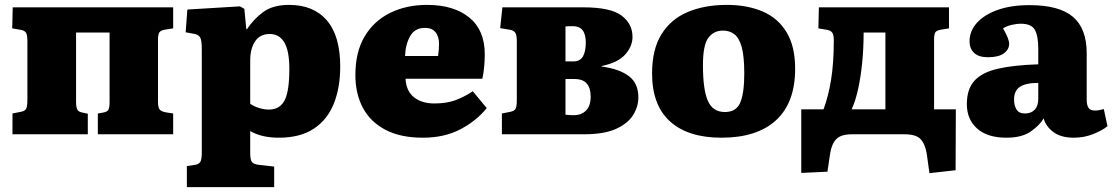

<svg xmlns="http://www.w3.org/2000/svg" viewBox="-20 -549 4548 785"><path d="M31 0V-85L66 -92Q82 -95 87 -104.5Q92 -114 92 -141V-381Q92 -406 86.5 -415Q81 -424 65 -427L30 -433L32 -519H688V-433L656 -428Q637 -425 631.5 -416.5Q626 -408 626 -388V-133Q626 -112 631.5 -103Q637 -94 656 -90L688 -85V0H380V-85L403 -89Q419 -92 423.5 -101Q428 -110 428 -133V-416H291V-134Q291 -112 295.5 -102Q300 -92 316 -89L339 -84V0Z M744 216V130L777 125Q792 123 798.5 113.5Q805 104 805 76V-349Q805 -385 798 -396.5Q791 -408 772 -411L739 -417L746 -510L961 -523L979 -513L987 -430H990Q1017 -471 1056.5 -500Q1096 -529 1162 -529Q1262 -529 1316.5 -465.5Q1371 -402 1371 -277Q1371 -190 1344.5 -124.5Q1318 -59 1262.5 -22.5Q1207 14 1120 14Q1050 14 1003 -13V78Q1003 103 1009.5 112.5Q1016 122 1038 125L1101 132V216ZM1079 -101Q1124 -101 1143.5 -138.5Q1163 -176 1163 -267Q1163 -341 1142.5 -375.5Q1122 -410 1083 -410Q1043 -410 1023 -380Q1003 -350 1003 -302V-125Q1016 -115 1037.5 -108Q1059 -101 1079 -101Z M1709 14Q1617 14 1555.5 -18.5Q1494 -51 1463.5 -108.5Q1433 -166 1433 -242Q1433 -336 1470.5 -399.5Q1508 -463 1574.5 -496Q1641 -529 1726 -529Q1835 -529 1898.5 -477.5Q1962 -426 1962 -327Q1962 -301 1959.5 -275Q1957 -249 1952 -227H1638Q1641 -176 1673 -151Q1705 -126 1756 -126Q1805 -126 1841 -139Q1877 -152 1913 -176L1970 -107Q1928 -55 1862.5 -20.5Q1797 14 1709 14ZM1636 -320H1771Q1773 -333 1774 -345Q1775 -357 1775 -369Q1775 -400 1760.5 -417.5Q1746 -435 1718 -435Q1676 -435 1657 -401.5Q1638 -368 1636 -320Z M2032 0V-85L2067 -92Q2083 -95 2088 -104.5Q2093 -114 2093 -140V-380Q2093 -405 2087 -414.5Q2081 -424 2067 -427L2025 -434L2034 -519H2365Q2476 -519 2521 -485.5Q2566 -452 2566 -398Q2566 -360 2536.5 -326.5Q2507 -293 2440 -279V-277Q2513 -267 2551.5 -237.5Q2590 -208 2590 -151Q2590 -113 2568.5 -78.5Q2547 -44 2498.5 -22Q2450 0 2367 0ZM2292 -298H2325Q2352 -298 2363.5 -318.5Q2375 -339 2375 -375Q2375 -442 2323 -442Q2315 -442 2307 -442Q2299 -442 2292 -441ZM2326 -78Q2357 -78 2376 -97Q2395 -116 2395 -154Q2395 -189 2379 -207.5Q2363 -226 2328 -226H2292V-80Q2300 -79 2309 -78.5Q2318 -78 2326 -78Z M2930 14Q2793 14 2719.5 -52.5Q2646 -119 2646 -249Q2646 -347 2684.5 -409Q2723 -471 2792 -500Q2861 -529 2952 -529Q3034 -529 3097 -502.5Q3160 -476 3195.5 -418Q3231 -360 3231 -268Q3231 -129 3153 -57.5Q3075 14 2930 14ZM2944 -91Q2990 -91 3006.5 -129.5Q3023 -168 3023 -249Q3023 -319 3012.5 -356.5Q3002 -394 2982.5 -409Q2963 -424 2936 -424Q2899 -424 2876.5 -395Q2854 -366 2854 -282Q2854 -183 2874 -137Q2894 -91 2944 -91Z M3780 159 3769 79Q3762 39 3743.5 19.5Q3725 0 3678 0H3464Q3418 0 3399 20Q3380 40 3374 79L3363 153L3256 158V-102H3347Q3367 -155 3378 -223.5Q3389 -292 3389 -384Q3389 -406 3383 -415Q3377 -424 3362 -427L3326 -433L3328 -519H3860V-433L3829 -428Q3809 -425 3804 -416.5Q3799 -408 3799 -388V-102H3888L3887 147ZM3462 -102H3600V-416H3511Q3511 -352 3505 -292Q3499 -232 3488 -183Q3483 -161 3477 -141.5Q3471 -122 3462 -102Z M4095 14Q4017 14 3975 -23.5Q3933 -61 3933 -123Q3933 -186 3965 -220Q3997 -254 4062 -268.5Q4127 -283 4225 -286V-350Q4225 -402 4211 -427Q4197 -452 4154 -452Q4135 -452 4115 -447Q4095 -442 4081 -433Q4106 -390 4106 -370Q4106 -347 4084.5 -331Q4063 -315 4019 -315Q3981 -315 3962.5 -333Q3944 -351 3944 -380Q3944 -422 3974 -455.5Q4004 -489 4059 -508.5Q4114 -528 4189 -528Q4311 -528 4367 -480Q4423 -432 4423 -332V-142Q4423 -119 4430.5 -108Q4438 -97 4457 -97Q4467 -97 4475.5 -99Q4484 -101 4493 -103L4508 -33Q4487 -16 4450 -1Q4413 14 4370 14Q4318 14 4287 -9Q4256 -32 4247 -65Q4231 -37 4194.5 -11.5Q4158 14 4095 14ZM4170 -85Q4196 -85 4210.5 -100.5Q4225 -116 4225 -145V-210Q4174 -210 4150 -194Q4126 -178 4126 -142Q4126 -118 4136 -101.5Q4146 -85 4170 -85Z"/></svg>

Font: Literata 12pt ExtraBold
Style: Regular
Weight: 800
Designer: Latin by Veronika Burian and Jose Scaglione. Greek by Irene Vlachou. Cyrillic by Vera Evstafieva.
Foundry: TypeTogether
Version: Version 3.002